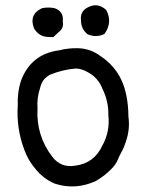

<svg xmlns="http://www.w3.org/2000/svg" viewBox="-20 -672 540 712"><path d="M303.7 -643.6Q341.8 -665 374 -634.8Q398.4 -588.9 367.2 -545.9Q336.9 -531.2 304.7 -544.9Q280.3 -564.5 280.3 -596.7Q276.4 -628.9 303.7 -643.6ZM135.7 -641.6Q159.2 -646.5 182.6 -641.6Q216.8 -629.9 212.9 -592.8Q217.8 -567.4 196.3 -551.8Q186.5 -542 177.7 -534.2Q166 -534.2 155.3 -535.2Q124 -537.1 106.4 -566.4Q85.9 -618.2 135.7 -641.6ZM199.2 -485.4Q233.4 -494.1 268.6 -493.2Q314.5 -492.2 351.6 -464.8Q427.7 -415 447.3 -324.2Q456.1 -284.2 456.1 -241.2Q462.9 -193.4 447.3 -148.4Q440.4 -126 431.6 -110.4Q422.9 -94.7 416 -78.1Q409.2 -61.5 391.6 -43.9Q366.2 -18.6 335.9 -1Q259.8 34.2 182.6 8.8Q139.6 -9.8 110.4 -46.9Q84 -78.1 70.3 -116.2Q40 -196.3 45.9 -282.2Q43.9 -329.1 57.6 -372.1Q94.7 -471.7 199.2 -485.4ZM303.7 -405.3Q283.2 -417 261.7 -418Q212.9 -414.1 167 -395.5Q136.7 -380.9 128.9 -346.7Q116.2 -308.6 119.1 -270.5Q113.3 -169.9 173.8 -90.8Q206.1 -48.8 258.8 -57.6Q329.1 -66.4 359.4 -131.8Q388.7 -184.6 381.8 -245.1Q382.8 -295.9 360.4 -341.8Q343.8 -384.8 303.7 -405.3Z"/></svg>

Font: NaikaiFont
Style: Regular-Lite
Weight: 400
Version: Version 1.67